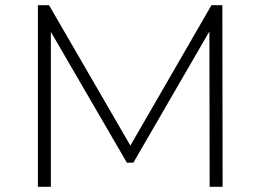

<svg xmlns="http://www.w3.org/2000/svg" viewBox="-20 -720 1004 740"><path d="M126 0V-700H169L494 -139H471L795 -700H837L838 0H788L787 -623H801L494 -93H469L161 -623H176V0Z"/></svg>

Font: MOST Montserrat Light
Style: Regular
Weight: 300
Designer: Julieta Ulanovsky
Foundry: Julieta Ulanovsky
Version: Version 8.000;March 11, 2024;FontCreator 15.0.0.2926 64-bit